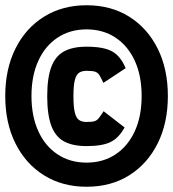

<svg xmlns="http://www.w3.org/2000/svg" viewBox="-30 -721 660 732"><path d="M300 -9Q208 -9 138 -52.5Q68 -96 29 -174Q-10 -252 -10 -355Q-10 -458 29 -536Q68 -614 138 -657.5Q208 -701 300 -701Q393 -701 462.5 -657.5Q532 -614 571 -536Q610 -458 610 -355Q610 -252 571 -174Q532 -96 462.5 -52.5Q393 -9 300 -9ZM300 -164Q247 -164 214 -182Q181 -200 165.5 -242Q150 -284 150 -354Q150 -424 165.5 -465.5Q181 -507 214 -525Q247 -543 300 -543Q365 -543 397.5 -525Q430 -507 449 -461L364 -405Q355 -425 349 -434.5Q343 -444 333 -447.5Q323 -451 300 -451Q283 -451 272 -444Q261 -437 255.5 -416.5Q250 -396 250 -354Q250 -312 255.5 -291Q261 -270 272 -263Q283 -256 300 -256Q321 -256 330.5 -259Q340 -262 347 -271Q354 -280 365 -297L445 -235Q423 -195 391.5 -179.5Q360 -164 300 -164ZM300 -101Q363 -101 410.5 -132.5Q458 -164 484 -221Q510 -278 510 -355Q510 -432 484 -489Q458 -546 410.5 -577.5Q363 -609 300 -609Q237 -609 189.5 -577.5Q142 -546 116 -489Q90 -432 90 -355Q90 -278 116 -221Q142 -164 189.5 -132.5Q237 -101 300 -101Z"/></svg>

Font: Victor Mono
Style: Bold
Weight: 700
Monospace: yes
Designer: Rune Bjørnerås
Version: Version 1.561;gftools[0.9.30]